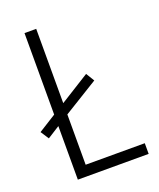

<svg xmlns="http://www.w3.org/2000/svg" viewBox="-134 -797 727 879"><g transform="rotate(-20 229.5 -357.0)"><path d="M92 0H437V-52H149V-297L318 -401L293 -442L149 -352V-714H92V-317L6 -263L32 -223L92 -261Z"/></g></svg>

Font: Noto Sans SemiCondensed Light
Style: Regular
Weight: 300
Width: 4
Designer: Monotype Design Team
Foundry: Monotype Imaging Inc.
Version: Version 2.013